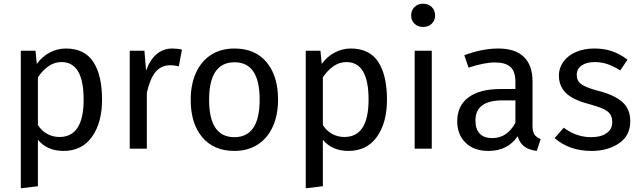

<svg xmlns="http://www.w3.org/2000/svg" viewBox="-20 -800 3446 1033"><path d="M529 -264Q529 -140 475 -64Q421 12 322 12Q234 12 184 -48V202L92 213V-527H171L178 -456Q207 -496 248 -517.5Q289 -539 334 -539Q435 -539 482 -467Q529 -395 529 -264ZM430 -264Q430 -466 311 -466Q272 -466 240 -443Q208 -420 184 -384V-127Q204 -96 234 -79.5Q264 -63 300 -63Q430 -63 430 -264Z M959 -533 942 -443Q918 -449 896 -449Q847 -449 817 -413Q787 -377 770 -301V0H678V-527H757L766 -420Q787 -479 823 -509Q859 -539 907 -539Q935 -539 959 -533Z M1476 -264Q1476 -182 1448 -119.5Q1420 -57 1367 -22.5Q1314 12 1241 12Q1130 12 1068 -62Q1006 -136 1006 -263Q1006 -345 1034 -407.5Q1062 -470 1115 -504.5Q1168 -539 1242 -539Q1353 -539 1414.5 -465Q1476 -391 1476 -264ZM1105 -263Q1105 -62 1241 -62Q1377 -62 1377 -264Q1377 -465 1242 -465Q1105 -465 1105 -263Z M2062 -264Q2062 -140 2008 -64Q1954 12 1855 12Q1767 12 1717 -48V202L1625 213V-527H1704L1711 -456Q1740 -496 1781 -517.5Q1822 -539 1867 -539Q1968 -539 2015 -467Q2062 -395 2062 -264ZM1963 -264Q1963 -466 1844 -466Q1805 -466 1773 -443Q1741 -420 1717 -384V-127Q1737 -96 1767 -79.5Q1797 -63 1833 -63Q1963 -63 1963 -264Z M2303 0H2211V-527H2303ZM2321 -717Q2321 -690 2303 -672.5Q2285 -655 2256 -655Q2228 -655 2210 -672.5Q2192 -690 2192 -717Q2192 -744 2210 -762Q2228 -780 2256 -780Q2285 -780 2303 -762Q2321 -744 2321 -717Z M2889 -52 2868 12Q2827 7 2802 -11Q2777 -29 2765 -67Q2712 12 2608 12Q2530 12 2485 -32Q2440 -76 2440 -147Q2440 -231 2500.5 -276Q2561 -321 2672 -321H2753V-360Q2753 -416 2726 -440Q2699 -464 2643 -464Q2585 -464 2501 -436L2478 -503Q2576 -539 2660 -539Q2753 -539 2799 -493.5Q2845 -448 2845 -364V-123Q2845 -91 2856 -75.5Q2867 -60 2889 -52ZM2753 -139V-260H2684Q2538 -260 2538 -152Q2538 -105 2561 -81Q2584 -57 2629 -57Q2708 -57 2753 -139Z M3356 -479 3317 -421Q3281 -444 3248.5 -455Q3216 -466 3180 -466Q3135 -466 3109 -447.5Q3083 -429 3083 -397Q3083 -365 3107.5 -347Q3132 -329 3196 -312Q3284 -290 3327.5 -252Q3371 -214 3371 -148Q3371 -70 3310.5 -29Q3250 12 3163 12Q3043 12 2964 -57L3013 -113Q3080 -62 3161 -62Q3213 -62 3243.5 -83.5Q3274 -105 3274 -142Q3274 -169 3263 -185.5Q3252 -202 3225 -214.5Q3198 -227 3146 -241Q3062 -263 3024.5 -300Q2987 -337 2987 -394Q2987 -435 3011.5 -468.5Q3036 -502 3079.5 -520.5Q3123 -539 3177 -539Q3231 -539 3274 -524Q3317 -509 3356 -479Z"/></svg>

Font: Fira GO
Style: Regular
Weight: 400
Designer: Carrois Corporate
Foundry: Carrois Corporate GbR
Version: Version 0.300